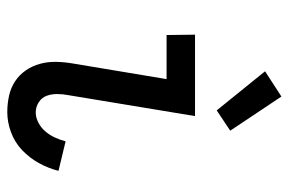

<svg xmlns="http://www.w3.org/2000/svg" viewBox="-156 -648 811 540"><g transform="rotate(90 250.0 -377.5)"><path d="M295 8Q271 8 248.5 3Q226 -2 208 -14Q190 -26 177.5 -44Q165 -62 159 -84Q153 -106 153.5 -129.5Q154 -153 158 -176L202 -440H78L77 -520H306L247 -163Q244 -148 244 -132Q244 -116 249 -102.5Q254 -89 267 -80.5Q280 -72 296 -72Q310 -72 324.5 -79.5Q339 -87 349.5 -99.5Q360 -112 366.5 -126.5Q373 -141 377 -156L460 -136Q453 -108 438.5 -81.5Q424 -55 402 -34Q380 -13 351.5 -2.5Q323 8 295 8ZM290 -581 180 -717 251 -763 347 -619Z"/></g></svg>

Font: Iosevka Curly Medium
Style: Italic
Weight: 500
Italic angle: -9°
Monospace: yes
Designer: Belleve Invis
Foundry: Belleve Invis
Version: Version 22.1.2; ttfautohint (v1.8.4)